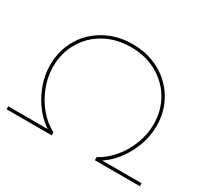

<svg xmlns="http://www.w3.org/2000/svg" viewBox="-140 -911 1206 1123"><g transform="rotate(30 463.0 -349.5)"><path d="M802 -353Q802 -446 758 -520.5Q714 -595 637 -637Q560 -679 463 -679Q366 -679 289 -637Q212 -595 168 -520.5Q124 -446 124 -353Q124 -286 149 -220Q174 -154 218 -101.5Q262 -49 318 -20V0H13V-20H279Q201 -72 152.5 -164.5Q104 -257 104 -353Q104 -451 150.5 -530Q197 -609 279 -654Q361 -699 463 -699Q565 -699 647 -654Q729 -609 775.5 -530Q822 -451 822 -353Q822 -257 773.5 -164.5Q725 -72 647 -20H913V0H609V-21Q664 -50 708 -102.5Q752 -155 777 -220.5Q802 -286 802 -353Z"/></g></svg>

Font: Gontserrat Thin
Style: Regular
Weight: 250
Designer: Julieta Ulanovsky
Foundry: Julieta Ulanovsky
Version: Version 6.001